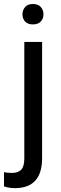

<svg xmlns="http://www.w3.org/2000/svg" viewBox="-52 -741 311 974"><path d="M161.6 -528.3V61Q161.6 213.4 23.4 213.4Q-6.3 213.4 -31.7 204.6V132.3Q-16.1 136.2 9.3 136.2Q39.6 136.2 55.4 119.9Q71.3 103.5 71.3 63V-528.3ZM62 -668.5Q62 -689.9 75.4 -705.3Q88.9 -720.7 114.7 -720.7Q141.1 -720.7 154.8 -705.6Q168.5 -690.4 168.5 -668.5Q168.5 -646.5 154.8 -631.8Q141.1 -617.2 114.7 -617.2Q88.4 -617.2 75.2 -631.8Q62 -646.5 62 -668.5Z"/></svg>

Font: Noboto
Style: Regular
Weight: 400
Designer: Google
Version: Version 2.001101; 2014